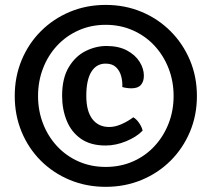

<svg xmlns="http://www.w3.org/2000/svg" viewBox="-20 -722 840 762"><path d="M38.5 -341Q38.5 -417.5 65.8 -483.2Q93 -549 142.2 -598.2Q191.5 -647.5 257.2 -675Q323 -702.5 399.5 -702.5Q476 -702.5 541.8 -675Q607.5 -647.5 656.8 -598.2Q706 -549 733.8 -483.2Q761.5 -417.5 761.5 -341Q761.5 -264.5 733.8 -198.8Q706 -133 656.8 -84Q607.5 -35 541.8 -7.8Q476 19.5 399.5 19.5Q323 19.5 257.2 -7.8Q191.5 -35 142.2 -84Q93 -133 65.8 -198.8Q38.5 -264.5 38.5 -341ZM131 -341Q131 -282.5 150.8 -231.5Q170.5 -180.5 206.5 -141.8Q242.5 -103 291.8 -81.2Q341 -59.5 399.5 -59.5Q458 -59.5 507.5 -81.2Q557 -103 593 -141.8Q629 -180.5 649 -231.5Q669 -282.5 669 -341Q669 -399.5 649 -450.8Q629 -502 593 -540.8Q557 -579.5 507.5 -601.5Q458 -623.5 399.5 -623.5Q341 -623.5 291.8 -601.5Q242.5 -579.5 206.5 -540.8Q170.5 -502 150.8 -450.8Q131 -399.5 131 -341ZM465.5 -376.5Q466.5 -399 460.8 -420.2Q455 -441.5 440.2 -455.5Q425.5 -469.5 399 -469.5Q362.5 -469.5 342.5 -437Q322.5 -404.5 322.5 -341.5Q322.5 -281 346.5 -249.5Q370.5 -218 413.5 -218Q437 -218 462.8 -229.5Q488.5 -241 509 -256.5Q521.5 -249.5 532.2 -233.8Q543 -218 546 -203.5Q522 -178.5 480.8 -161.5Q439.5 -144.5 399 -144.5Q339.5 -144.5 301.2 -171.2Q263 -198 244.8 -243Q226.5 -288 226.5 -341.5Q226.5 -411.5 252.8 -455.2Q279 -499 319.5 -519.2Q360 -539.5 402.5 -539.5Q450.5 -539.5 483.8 -521.8Q517 -504 534 -476.8Q551 -449.5 551 -421.5Q551 -398.5 539.2 -385Q527.5 -371.5 501.5 -371.5Q492 -371.5 482 -373Q472 -374.5 465.5 -376.5Z"/></svg>

Font: Signika Light Medium
Style: Regular
Weight: 500
Version: Version 2.003;gftools[0.9.32]